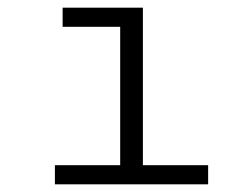

<svg xmlns="http://www.w3.org/2000/svg" viewBox="-20 -480 654 500"><path d="M123 -49.8H293V-410.2H143.1V-460H352.1V-49.8H522V0H123Z"/></svg>

Font: IntelOne Mono Light
Style: Regular
Weight: 300
Designer: Fred Shallcrass
Foundry: Frere-Jones Type LLC
Version: Version 1.200;hotconv 1.1.0;makeotfexe 2.6.0;FJTRelease1.2